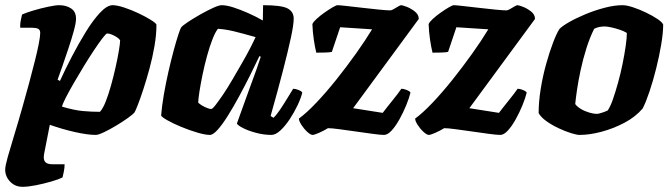

<svg xmlns="http://www.w3.org/2000/svg" viewBox="-36 -520 2586 740"><path d="M51 200Q22 200 3 180Q-16 160 -16 134Q-16 120 -6 84.5Q4 49 19.5 -1.5Q35 -52 51 -109Q64 -154 76 -199Q88 -244 98 -283.5Q108 -323 113.5 -351.5Q119 -380 119 -393Q119 -405 111 -409Q103 -413 89 -413H42Q41 -429 45 -446Q49 -463 49 -464Q64 -471 92.5 -479.5Q121 -488 149.5 -494Q178 -500 192 -500Q219 -500 238 -487.5Q257 -475 257 -448Q257 -432 248.5 -401Q240 -370 228 -334Q216 -298 204.5 -265Q193 -232 186 -213L195 -208Q215 -252 241 -302Q267 -352 295 -397.5Q323 -443 350 -471.5Q377 -500 398 -500Q415 -500 442.5 -491Q470 -482 497.5 -469Q525 -456 545 -443.5Q565 -431 567 -425Q567 -387 559.5 -343Q552 -299 540 -255Q528 -211 516 -174.5Q504 -138 494.5 -114Q485 -90 482 -86Q476 -79 456.5 -65Q437 -51 412 -36Q387 -21 365 -10.5Q343 0 333 0Q302 0 253 -11Q204 -22 156 -39L134 73Q130 95 138 104Q146 113 165 113H213Q213 127 210 141.5Q207 156 205 164Q191 171 162 179.5Q133 188 102.5 194Q72 200 51 200ZM349 -89Q360 -100 371 -127.5Q382 -155 392 -191Q402 -227 410 -263Q418 -299 422.5 -326.5Q427 -354 427 -365Q421 -373 411.5 -378.5Q402 -384 393 -387.5Q384 -391 377 -391Q373 -391 359.5 -373.5Q346 -356 327 -327.5Q308 -299 287.5 -265.5Q267 -232 248.5 -200Q230 -168 217.5 -143.5Q205 -119 203 -109Q250 -95 284 -92Q318 -89 349 -89Z M773 0Q755 0 724.5 -9Q694 -18 662.5 -31Q631 -44 609 -56.5Q587 -69 585 -75Q588 -112 595.5 -155.5Q603 -199 613 -243Q623 -287 633 -324Q643 -361 651 -385.5Q659 -410 662 -414Q667 -421 688 -435Q709 -449 735.5 -464Q762 -479 785 -489.5Q808 -500 818 -500Q837 -500 863.5 -491.5Q890 -483 919.5 -470Q949 -457 977 -441L978 -500Q1049 -500 1072.5 -487.5Q1096 -475 1096 -448Q1096 -425 1085 -374Q1074 -323 1054.5 -247.5Q1035 -172 1007 -73L1018 -66Q1029 -76 1042.5 -96Q1056 -116 1070 -139Q1084 -162 1094 -178Q1103 -178 1115 -173Q1127 -168 1129 -163Q1124 -142 1111 -114.5Q1098 -87 1080.5 -60.5Q1063 -34 1044.5 -17Q1026 0 1010 0Q981 0 951 -8Q921 -16 900.5 -26.5Q880 -37 877 -44L925 -177Q932 -196 938 -212.5Q944 -229 951.5 -249.5Q959 -270 969 -301L964 -304Q948 -270 927.5 -229Q907 -188 885 -147.5Q863 -107 842 -73.5Q821 -40 803 -20Q785 0 773 0ZM778 -100Q783 -100 795 -115.5Q807 -131 824 -156Q841 -181 859 -212Q877 -243 895 -274Q913 -305 927 -332Q941 -359 949 -377Q896 -392 865 -399.5Q834 -407 804 -409Q794 -397 783 -369Q772 -341 762 -304.5Q752 -268 744.5 -231.5Q737 -195 732.5 -166Q728 -137 728 -124Q738 -115 753.5 -107.5Q769 -100 778 -100Z M1169 0Q1161 0 1148 -12Q1135 -24 1125.5 -39Q1116 -54 1116 -63Q1145 -84 1183 -124Q1221 -164 1260.5 -213.5Q1300 -263 1336 -313.5Q1372 -364 1398 -407L1275 -415L1243 -320Q1234 -318 1217 -317.5Q1200 -317 1183 -317Q1178 -337 1173.5 -367Q1169 -397 1168 -427Q1171 -435 1184 -447Q1197 -459 1214 -471Q1231 -483 1245.5 -491.5Q1260 -500 1265 -500Q1272 -500 1299 -497Q1326 -494 1360.5 -490Q1395 -486 1425 -483Q1455 -480 1468 -480Q1473 -480 1481.5 -485Q1490 -490 1498.5 -495Q1507 -500 1510 -500Q1515 -500 1531 -494Q1547 -488 1562.5 -476Q1578 -464 1578 -447L1325 -103L1439 -85Q1448 -97 1458 -109.5Q1468 -122 1478 -134.5Q1488 -147 1496.5 -158Q1505 -169 1511 -178Q1520 -178 1532 -173Q1544 -168 1546 -163Q1541 -142 1529.5 -114Q1518 -86 1503.5 -60Q1489 -34 1473.5 -17Q1458 0 1444 0Q1431 0 1401.5 -4Q1372 -8 1337 -13Q1302 -18 1272 -22Q1242 -26 1228 -26Q1212 -16 1193.5 -8Q1175 0 1169 0Z M1617 0Q1609 0 1596 -12Q1583 -24 1573.5 -39Q1564 -54 1564 -63Q1593 -84 1631 -124Q1669 -164 1708.5 -213.5Q1748 -263 1784 -313.5Q1820 -364 1846 -407L1723 -415L1691 -320Q1682 -318 1665 -317.5Q1648 -317 1631 -317Q1626 -337 1621.5 -367Q1617 -397 1616 -427Q1619 -435 1632 -447Q1645 -459 1662 -471Q1679 -483 1693.5 -491.5Q1708 -500 1713 -500Q1720 -500 1747 -497Q1774 -494 1808.5 -490Q1843 -486 1873 -483Q1903 -480 1916 -480Q1921 -480 1929.5 -485Q1938 -490 1946.5 -495Q1955 -500 1958 -500Q1963 -500 1979 -494Q1995 -488 2010.5 -476Q2026 -464 2026 -447L1773 -103L1887 -85Q1896 -97 1906 -109.5Q1916 -122 1926 -134.5Q1936 -147 1944.5 -158Q1953 -169 1959 -178Q1968 -178 1980 -173Q1992 -168 1994 -163Q1989 -142 1977.5 -114Q1966 -86 1951.5 -60Q1937 -34 1921.5 -17Q1906 0 1892 0Q1879 0 1849.5 -4Q1820 -8 1785 -13Q1750 -18 1720 -22Q1690 -26 1676 -26Q1660 -16 1641.5 -8Q1623 0 1617 0Z M2198 0Q2187 0 2164.5 -7Q2142 -14 2116.5 -26Q2091 -38 2070 -53Q2049 -68 2040 -84Q2040 -128 2048 -177.5Q2056 -227 2069 -273.5Q2082 -320 2095.5 -355.5Q2109 -391 2120 -408Q2130 -419 2157 -434.5Q2184 -450 2220 -465Q2256 -480 2294 -490Q2332 -500 2364 -500Q2379 -500 2403.5 -492Q2428 -484 2454 -471.5Q2480 -459 2498.5 -446.5Q2517 -434 2520 -425Q2520 -394 2512.5 -349Q2505 -304 2493 -256Q2481 -208 2467 -166.5Q2453 -125 2441 -102Q2413 -69 2370 -46.5Q2327 -24 2281.5 -12Q2236 0 2198 0ZM2265 -81Q2268 -81 2275.5 -83Q2283 -85 2291.5 -88Q2300 -91 2306 -94Q2316 -108 2326 -136.5Q2336 -165 2346 -201Q2356 -237 2363.5 -274Q2371 -311 2375.5 -342.5Q2380 -374 2380 -393Q2369 -400 2352.5 -405.5Q2336 -411 2320 -414.5Q2304 -418 2294 -418Q2284 -418 2274 -416Q2264 -414 2254 -409Q2237 -375 2224 -333.5Q2211 -292 2202 -250.5Q2193 -209 2188 -174.5Q2183 -140 2181 -119Q2188 -109 2203 -100Q2218 -91 2235.5 -86Q2253 -81 2265 -81Z"/></svg>

Font: Texturina 12pt Black
Style: Italic
Weight: 900
Italic angle: -11°
Designer: Guillermo Torres Carreño
Foundry: Omnibus-Type
Version: Version 1.002